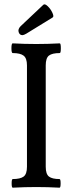

<svg xmlns="http://www.w3.org/2000/svg" viewBox="-20 -867 330 890"><path d="M84 -704Q71 -704 66.5 -718Q62 -732 76 -746L181 -845Q188 -851 201.5 -838Q215 -825 223 -807.5Q231 -790 224 -786L102 -711Q90 -704 84 -704ZM39 3Q34 3 34 -17Q34 -37 39 -37Q74 -37 89.5 -48.5Q105 -60 105 -94V-564Q105 -597 89.5 -609Q74 -621 39 -621Q33 -621 33 -643.5Q33 -666 39 -666Q93 -663 148 -663Q202 -663 257 -666Q262 -666 262 -643.5Q262 -621 257 -621Q222 -621 207 -609.5Q192 -598 192 -564V-94Q192 -60 207 -48.5Q222 -37 256 -37Q261 -37 261 -17Q261 3 256 3Q200 0 148 0Q95 0 39 3Z"/></svg>

Font: Junicode Cond Medium
Style: Regular
Weight: 500
Width: 3
Designer: Peter S. Baker
Version: Version 2.201